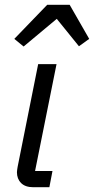

<svg xmlns="http://www.w3.org/2000/svg" viewBox="-20 -785 394 805"><path d="M187 0H120Q86 0 68.5 -17.5Q51 -35 51 -63Q51 -68 52 -73.5Q53 -79 54 -86L140 -516H217L127 -68H200ZM79 -590 40 -622 178 -765H272L354 -622L311 -591L218 -706Z"/></svg>

Font: IBM Plex Sans Var
Style: Italic
Weight: 400
Italic angle: -11.31°
Designer: Mike Abbink, Paul van der Laan, Pieter van Rosmalen
Foundry: Bold Monday
Version: Version 1.001